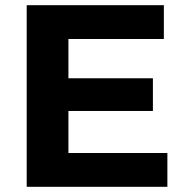

<svg xmlns="http://www.w3.org/2000/svg" viewBox="-20 -720 711 740"><path d="M82.9 0V-700H611.5V-569.7H243.7V-130.3H625.1V0ZM232 -292.3V-418.3H569.3V-292.3Z"/></svg>

Font: Montserrat Thin
Style: Regular
Weight: 100
Designer: Julieta Ulanovsky
Foundry: Julieta Ulanovsky
Version: Version 9.000